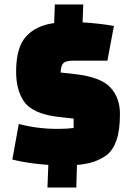

<svg xmlns="http://www.w3.org/2000/svg" viewBox="-20 -738 591 858"><path d="M225 -718H352L349 -638Q429 -633 489 -622L460 -467H310Q275 -467 263.5 -456Q252 -445 251 -414L314 -407Q429 -394 472.5 -348Q516 -302 516 -229Q516 -156 501 -112.5Q486 -69 458 -46Q407 -7 324 -1L321 100H192L196 -1Q101 -8 35 -25L64 -184Q147 -162 238 -162Q276 -162 309 -166V-208L247 -215Q127 -227 87 -285Q52 -336 52 -418Q52 -526 96.5 -575Q141 -624 222 -635Z"/></svg>

Font: Myanmar Thuriya
Style: Regular
Weight: 400
Designer: Danh Hong
Foundry: Google Inc.
Version: Version 2.00 November 23, 2015